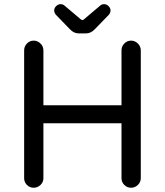

<svg xmlns="http://www.w3.org/2000/svg" viewBox="-20 -879 777 905"><path d="M93.8 -39.1V-641.6Q93.8 -660.2 106.9 -673.8Q120.1 -687.5 138.7 -687.5Q157.2 -687.5 170.9 -673.8Q184.6 -660.2 184.6 -641.6V-382.8H552.7V-641.6Q552.7 -660.2 565.9 -673.8Q579.1 -687.5 597.7 -687.5Q616.2 -687.5 629.9 -673.8Q643.6 -660.2 643.6 -641.6V-39.1Q643.6 -20.5 629.9 -7.3Q616.2 5.9 597.7 5.9Q579.1 5.9 565.9 -7.3Q552.7 -20.5 552.7 -39.1V-297.9H184.6V-39.1Q184.6 -20.5 170.9 -7.3Q157.2 5.9 138.7 5.9Q120.1 5.9 106.9 -7.3Q93.8 -20.5 93.8 -39.1ZM265.6 -859.4Q276.4 -859.4 284.2 -852.5L360.4 -788.1Q366.2 -784.2 368.2 -784.2Q372.1 -784.2 376 -788.1L452.1 -852.5Q460 -859.4 470.7 -859.4Q482.4 -859.4 491.7 -850.1Q501 -840.8 501 -830.1Q501 -819.3 493.2 -809.6L426.8 -741.2Q408.2 -721.7 386.7 -721.7H349.6Q328.1 -721.7 309.6 -741.2L243.2 -809.6Q235.4 -819.3 235.4 -830.1Q235.4 -840.8 244.6 -850.1Q253.9 -859.4 265.6 -859.4Z"/></svg>

Font: jf-openhuninn-2.0
Style: Regular
Weight: 400
Designer: [Kosugi Maru]
Designed by MOTOYA      

[Varela Round]
Joe Prince (Latin component); Avraham Cornfeld (Hebrew component)
Foundry: justfont CO.,LTD.
Version: 2.0